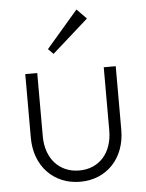

<svg xmlns="http://www.w3.org/2000/svg" viewBox="-52 -762 618 814"><g transform="rotate(-5 256.5 -354.5)"><path d="M257 10C370 10 449 -74 449 -194V-465H398V-196C398 -101 342 -38 257 -38C171 -38 115 -102 115 -196V-465H64V-194C64 -73 144 10 257 10ZM169 -562 191 -540 345 -677 304 -719Z"/></g></svg>

Font: MV Cash ExtraLight
Style: Regular
Weight: 200
Designer: Rodrigo Fuenzalida
Foundry: fragTYPE
Version: Version 1.100;Glyphs 3.1.2 (3151)